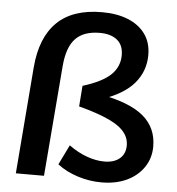

<svg xmlns="http://www.w3.org/2000/svg" viewBox="-53 -793 781 849"><g transform="rotate(5 337.5 -368.0)"><path d="M48 0 86 -474Q97 -607 166.5 -675Q236 -743 366 -743Q433 -743 482 -723Q531 -703 558.5 -665Q586 -627 586 -572Q586 -500 539.5 -445.5Q493 -391 389 -357L391 -380Q522 -356 582.5 -305Q643 -254 643 -171Q643 -119 615.5 -78.5Q588 -38 540 -15.5Q492 7 428 7Q375 7 323 -9.5Q271 -26 232 -56L275 -144Q315 -115 355.5 -100.5Q396 -86 433 -86Q476 -86 501 -107Q526 -128 526 -166Q526 -217 473 -252.5Q420 -288 301 -319L308 -411Q395 -438 432 -474Q469 -510 469 -561Q469 -606 441 -628.5Q413 -651 364 -651Q293 -651 256.5 -613Q220 -575 213 -491L173 0Z"/></g></svg>

Font: Muli
Style: Bold Italic
Weight: 700
Italic angle: -4.541°
Designer: Vernon Adams
Foundry: Vernon Adams
Version: Version 2.100; ttfautohint (v1.8.1.43-b0c9)